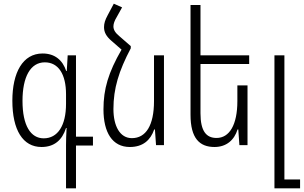

<svg xmlns="http://www.w3.org/2000/svg" viewBox="-20 -787 1647 1041"><path d="M338 234H392V2H484V-46H392V-487H347L342 -402H339C320 -460 278 -497 211 -497C103 -497 47 -393 47 -241C47 -82 104 10 205 10C274 10 317 -27 338 -93H341C339 -60 338 -22 338 -1ZM217 -37C147 -37 102 -105 102 -240C102 -370 145 -449 223 -449C297 -449 338 -384 338 -276V-224C338 -106 293 -37 217 -37Z M689 -537 627 -591C604 -610 595 -626 595 -644C595 -658 601 -675 612 -693L642 -747L597 -767L563 -703C550 -679 544 -660 544 -640C544 -612 556 -590 585 -565L639 -518C567 -393 541 -304 541 -194C541 -69 589 10 684 10C755 10 796 -27 816 -85H820L826 0H869V-487H815V-239C815 -107 771 -38 695 -38C630 -38 595 -104 595 -196C595 -307 624 -402 689 -525Z M1322 -324H1267V-239C1267 -110 1224 -39 1154 -39C1099 -39 1067 -75 1067 -173V-440H1331V-487H1067V-760H1013V-165C1013 -37 1062 10 1143 10C1207 10 1250 -27 1268 -85H1272L1278 0H1322Z M1468 234H1607V186H1522V-487H1468Z"/></svg>

Font: Noto Sans Armenian Condensed Light
Style: Regular
Weight: 300
Width: 3
Designer: Monotype Design Team
Foundry: Monotype Imaging Inc.
Version: Version 2.008